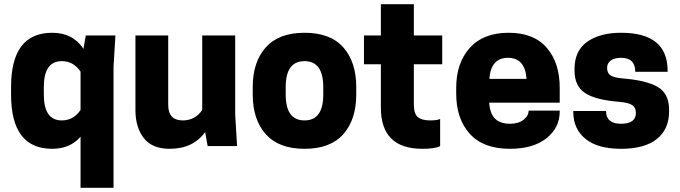

<svg xmlns="http://www.w3.org/2000/svg" viewBox="-20 -700 3260 920"><path d="M366 200V-45Q316 13 230 13Q33 13 33 -247V-283Q33 -543 230 -543Q329 -543 380 -466L391 -530H533L524 -380V200ZM366 -173V-357Q332 -407 276 -407Q190 -407 190 -283V-247Q190 -123 276 -123Q332 -123 366 -173Z M629 -530H786V-197Q786 -123 856 -123Q915 -123 949 -173V-530H1107V-150L1116 0H975L963 -67Q905 13 793 13Q708 13 668.5 -39Q629 -91 629 -171Z M1439 13Q1316 13 1253.5 -57Q1191 -127 1191 -247V-283Q1191 -403 1253.5 -473Q1316 -543 1439 -543Q1563 -543 1625 -473Q1687 -403 1687 -283V-247Q1687 -127 1625 -57Q1563 13 1439 13ZM1529 -247V-283Q1529 -407 1439 -407Q1349 -407 1349 -283V-247Q1349 -123 1439 -123Q1529 -123 1529 -247Z M1963 -530H2099V-392H1963V-201Q1963 -155 1982 -139Q2001 -123 2041 -123Q2075 -123 2089 -130V0Q2066 13 2004 13Q1805 13 1805 -184V-392H1724V-530H1805V-680H1963Z M2662 -208H2324Q2328 -154 2353 -130.5Q2378 -107 2424 -107Q2464 -107 2488.5 -126Q2513 -145 2513 -170H2662V-166Q2662 -88 2598.5 -37.5Q2535 13 2423 13Q2296 13 2231 -59Q2166 -131 2166 -251V-279Q2166 -398 2231 -470.5Q2296 -543 2417 -543Q2538 -543 2600 -471Q2662 -399 2662 -279ZM2325 -322H2503Q2496 -423 2414 -423Q2332 -423 2325 -322Z M2956 -107Q3027 -107 3027 -159Q3027 -184 3010 -196Q2993 -208 2948 -212Q2833 -221 2783 -254.5Q2733 -288 2733 -361V-370Q2733 -457 2794 -500Q2855 -543 2956 -543Q3179 -543 3179 -361V-356H3024Q3024 -423 2956 -423Q2924 -423 2906.5 -410Q2889 -397 2889 -375Q2889 -350 2905 -339Q2921 -328 2965 -324Q3077 -315 3131.5 -283.5Q3186 -252 3186 -174V-165Q3186 -81 3127.5 -34Q3069 13 2956 13Q2843 13 2785 -35Q2727 -83 2727 -163V-168H2884Q2884 -107 2956 -107Z"/></svg>

Font: Cooper Hewitt
Style: Bold
Weight: 711
Designer: Village Type and Design LLC
Foundry: Cooper Hewitt Smithsonian Design Museum
Version: 1.000